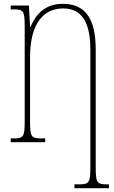

<svg xmlns="http://www.w3.org/2000/svg" viewBox="-20 -743 598 1003"><path d="M369 240H549V220H536C486 220 480 209 480 132V-484C480 -640 430 -723 308 -723C216 -723 167 -669 139 -602H137L131 -714H36V-694H53C103 -694 109 -683 109 -606V-108C109 -31 103 -20 53 -20H36V0H216V-20H193C143 -20 137 -31 137 -108V-444C137 -629 214 -699 310 -699C414 -699 452 -615 452 -485V132C452 209 446 220 396 220H369Z"/></svg>

Font: Noto Serif ExtraCondensed Thin
Style: Regular
Weight: 100
Width: 2
Designer: Monotype Design Team
Foundry: Monotype Imaging Inc.
Version: Version 2.013